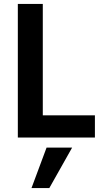

<svg xmlns="http://www.w3.org/2000/svg" viewBox="-20 -694 524 969"><path d="M139 255 215 51H344L229 255ZM196 -112H459V0H70V-674H196Z"/></svg>

Font: Hind SemiBold
Style: Regular
Weight: 600
Designer: Manushi Parikh, Satya Rajpurohit
Foundry: Indian Type Foundry
Version: Version 2.001;PS 1.0;hotconv 1.0.79;makeotf.lib2.5.61930; tt